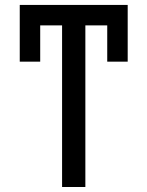

<svg xmlns="http://www.w3.org/2000/svg" viewBox="-20 -747 589 767"><path d="M490.1 -727.3H58.9V-500.7H140.6V-645.6H228V0H321V-645.6H408.4V-500.7H490.1Z"/></svg>

Font: Margiela Sans Text
Style: Regular
Weight: 400
Designer: Stefan Endress, Andreas Faust
Version: Version 1.100;FEAKit 1.0